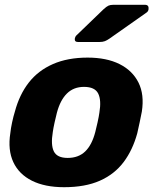

<svg xmlns="http://www.w3.org/2000/svg" viewBox="-20 -770 649 800"><path d="M247 10Q167 10 113 -17Q59 -44 35.5 -94.5Q12 -145 23 -215Q25 -235 30.5 -260.5Q36 -286 42 -305Q61 -376 100 -426Q139 -476 200.5 -503Q262 -530 345 -530Q424 -530 478 -503Q532 -476 557 -426Q582 -376 571 -305Q567 -286 562 -260.5Q557 -235 552 -215Q533 -145 495 -94.5Q457 -44 396 -17Q335 10 247 10ZM262 -112Q307 -112 335 -139Q363 -166 377 -220Q381 -235 386.5 -260Q392 -285 394 -300Q403 -353 389 -380.5Q375 -408 330 -408Q287 -408 259 -380.5Q231 -353 217 -300Q213 -285 207.5 -260Q202 -235 200 -220Q191 -166 204.5 -139Q218 -112 262 -112ZM305 -595Q289 -595 292 -611Q294 -619 300 -624L411 -731Q424 -743 432 -746.5Q440 -750 452 -750H584Q601 -750 599 -732Q598 -723 591 -718L436 -609Q426 -602 417 -598.5Q408 -595 394 -595Z"/></svg>

Font: Rubik Light
Style: Bold Italic
Weight: 700
Italic angle: -12°
Version: Version 2.104